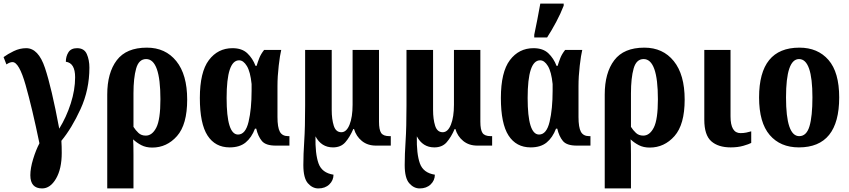

<svg xmlns="http://www.w3.org/2000/svg" viewBox="-28 -816 4758 1076"><path d="M208 240Q254 240 286 185Q318 130 318 41Q318 24 317.5 5Q317 -14 316 -27Q374 -97 423.5 -205Q473 -313 473 -437Q473 -480 458.5 -513Q444 -546 404 -546Q370 -546 355.5 -523Q341 -500 341 -470Q393 -463 393 -383Q393 -312 368.5 -236Q344 -160 304 -95Q261 -325 224 -435.5Q187 -546 119 -546Q83 -546 49 -529.5Q15 -513 -8 -496L8 -455Q27 -468 42 -468Q79 -468 115.5 -339.5Q152 -211 193 -13Q173 25 157.5 76Q142 127 142 166Q142 240 208 240Z M573 240H720V49Q720 22 719.5 0Q719 -22 718 -35Q738 -16 764 -2.5Q790 11 825 11Q907 11 964 -53.5Q1021 -118 1021 -258Q1021 -398 960 -473.5Q899 -549 795 -549Q680 -549 626.5 -478.5Q573 -408 573 -286ZM789 -56Q764 -56 748 -71Q732 -86 720 -105V-293Q720 -379 735 -432Q750 -485 791 -485Q871 -485 871 -260Q871 -146 848 -101Q825 -56 789 -56Z M1259 10Q1315 10 1348.5 -17.5Q1382 -45 1401 -95H1408Q1418 -52 1439.5 -26Q1461 0 1517 0H1594V-53H1587Q1554 -53 1540.5 -77.5Q1527 -102 1527 -161V-333Q1527 -388 1534 -448Q1541 -508 1548 -536H1452Q1434 -513 1425.5 -491.5Q1417 -470 1410 -447H1404Q1388 -489 1358 -517.5Q1328 -546 1275 -546Q1193 -546 1142.5 -479Q1092 -412 1092 -267Q1092 -123 1135 -56.5Q1178 10 1259 10ZM1306 -62Q1242 -62 1242 -267Q1242 -478 1312 -478Q1336 -478 1355.5 -446Q1375 -414 1382 -345V-308Q1382 -205 1365 -133.5Q1348 -62 1306 -62Z M1756 240Q1794 240 1817.5 217.5Q1841 195 1841 163Q1776 153 1757 99.5Q1738 46 1740 -52Q1773 10 1838 10Q1882 10 1907 -18.5Q1932 -47 1952 -93H1956Q1968 -52 2000 -26Q2032 0 2079 0H2162V-53H2154Q2120 -53 2108 -71Q2096 -89 2096 -134V-536H1948V-229Q1948 -160 1931 -117.5Q1914 -75 1885 -75Q1854 -75 1842.5 -111.5Q1831 -148 1831 -200V-536H1682V-225Q1682 -100 1677 -25.5Q1672 49 1672 109Q1672 182 1697.5 211Q1723 240 1756 240Z M2324 240Q2362 240 2385.5 217.5Q2409 195 2409 163Q2344 153 2325 99.5Q2306 46 2308 -52Q2341 10 2406 10Q2450 10 2475 -18.5Q2500 -47 2520 -93H2524Q2536 -52 2568 -26Q2600 0 2647 0H2730V-53H2722Q2688 -53 2676 -71Q2664 -89 2664 -134V-536H2516V-229Q2516 -160 2499 -117.5Q2482 -75 2453 -75Q2422 -75 2410.5 -111.5Q2399 -148 2399 -200V-536H2250V-225Q2250 -100 2245 -25.5Q2240 49 2240 109Q2240 182 2265.5 211Q2291 240 2324 240Z M2946 10Q3002 10 3035.5 -17.5Q3069 -45 3088 -95H3095Q3105 -52 3126.5 -26Q3148 0 3204 0H3281V-53H3274Q3241 -53 3227.5 -77.5Q3214 -102 3214 -161V-333Q3214 -388 3221 -448Q3228 -508 3235 -536H3139Q3121 -513 3112.5 -491.5Q3104 -470 3097 -447H3091Q3075 -489 3045 -517.5Q3015 -546 2962 -546Q2880 -546 2829.5 -479Q2779 -412 2779 -267Q2779 -123 2822 -56.5Q2865 10 2946 10ZM2993 -62Q2929 -62 2929 -267Q2929 -478 2999 -478Q3023 -478 3042.5 -446Q3062 -414 3069 -345V-308Q3069 -205 3052 -133.5Q3035 -62 2993 -62ZM2966 -606H3038Q3064 -646 3089 -693Q3114 -740 3131 -784V-796H3000Q2993 -754 2983.5 -707.5Q2974 -661 2966 -621Z M3361 240H3508V49Q3508 22 3507.5 0Q3507 -22 3506 -35Q3526 -16 3552 -2.5Q3578 11 3613 11Q3695 11 3752 -53.5Q3809 -118 3809 -258Q3809 -398 3748 -473.5Q3687 -549 3583 -549Q3468 -549 3414.5 -478.5Q3361 -408 3361 -286ZM3577 -56Q3552 -56 3536 -71Q3520 -86 3508 -105V-293Q3508 -379 3523 -432Q3538 -485 3579 -485Q3659 -485 3659 -260Q3659 -146 3636 -101Q3613 -56 3577 -56Z M4067 10Q4107 10 4138 1Q4169 -8 4182 -15V-80Q4169 -76 4154 -73Q4139 -70 4122 -70Q4066 -70 4066 -164V-536H3919V-145Q3919 -59 3958 -24.5Q3997 10 4067 10Z M4449 10Q4675 10 4675 -270Q4675 -411 4615 -480Q4555 -549 4452 -549Q4226 -549 4226 -270Q4226 -129 4285.5 -59.5Q4345 10 4449 10ZM4451 -53Q4377 -53 4377 -270Q4377 -485 4450 -485Q4525 -485 4525 -270Q4525 -164 4508.5 -108.5Q4492 -53 4451 -53Z"/></svg>

Font: Noto Serif ExtraCondensed Extra
Style: Regular
Weight: 800
Width: 3
Designer: Monotype Design Team
Foundry: Monotype Imaging Inc.
Version: Version 1.002